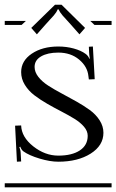

<svg xmlns="http://www.w3.org/2000/svg" viewBox="-29 -797 495 817"><path d="M-8.8 -17.1H445.8V0H-8.8ZM411.1 -231.9Q411.1 -177.7 356.7 -143.3Q302.2 -108.9 219.2 -108.9Q183.6 -108.9 139.2 -122.3Q94.7 -135.7 70.8 -152.8Q62.5 -158.7 57.1 -172.9L53.2 -170.9Q59.1 -157.2 59.1 -143.1L61 -109.9L43 -108.9L35.2 -262.2L61 -263.2Q62.5 -213.9 112.5 -174.3Q162.6 -134.8 219.2 -134.8Q277.3 -134.8 310.8 -157Q344.2 -179.2 344.2 -219.2Q344.2 -239.3 328.6 -257.6Q313 -275.9 288.1 -291.3Q263.2 -306.6 232.9 -322.3Q202.6 -337.9 172.4 -355.2Q142.1 -372.6 117.2 -391.6Q92.3 -410.6 76.7 -436Q61 -461.4 61 -490.2Q61 -538.1 106.2 -568.6Q151.4 -599.1 219.2 -599.1Q253.4 -599.1 284.7 -590.6Q315.9 -582 335 -567.9Q346.7 -559.6 351.1 -546.9L353 -547.9Q350.1 -568.4 350.1 -576.2L349.1 -598.1L366.2 -599.1L374 -460L349.1 -459L347.2 -473.1Q343.3 -513.7 307.6 -543.5Q272 -573.2 219.2 -573.2Q173.8 -573.2 146 -557.1Q118.2 -541 118.2 -512.2Q118.2 -490.2 134.3 -469.7Q150.4 -449.2 176.3 -432.6Q202.1 -416 233.4 -399.4Q264.6 -382.8 295.9 -365.2Q327.1 -347.7 353 -328.9Q378.9 -310.1 395 -284.9Q411.1 -259.8 411.1 -231.9ZM355 -708H445.8V-690.9H373ZM-8.8 -708H81.1L63 -690.9H-8.8ZM232.9 -776.9 333 -678.2 309.1 -650.9 272 -692.9Q265.1 -700.7 253.7 -713.1Q242.2 -725.6 237.1 -731.4Q231.9 -737.3 227.1 -744.6Q222.2 -752 221.2 -756.8H215.8Q214.8 -752 210 -744.6Q205.1 -737.3 200 -731.4Q194.8 -725.6 183.3 -713.1Q171.9 -700.7 165 -692.9L127.9 -650.9L104 -678.2L205.1 -776.9Z"/></svg>

Font: FoglihtenFr01
Style: Regular
Weight: 500
Version: Version 0.68